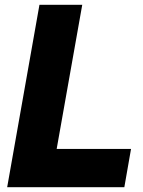

<svg xmlns="http://www.w3.org/2000/svg" viewBox="-20 -783 598 803"><path d="M500 0H10L145 -763H324L217 -160H528Z"/></svg>

Font: Open Sauce One Black Italic
Style: Regular
Weight: 900
Italic angle: -10°
Designer: Alfredo Marco Pradil
Foundry: Creative Sauce Fz LLC
Version: Version 1.477